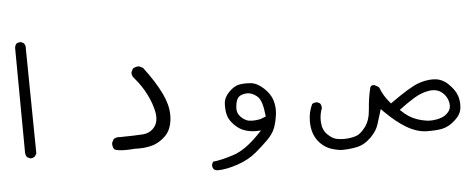

<svg xmlns="http://www.w3.org/2000/svg" viewBox="-49 -547 2377 974"><g transform="rotate(-5 1139.0 -59.5)"><path d="M84 165Q96.7 165 106 156.2L113.8 142.6L106.9 -405.3L100.1 -419.4L85.9 -426.3Q83.5 -426.8 79.8 -426.8Q76.2 -426.8 71 -425.3Q65.9 -423.8 60.5 -419.9Q54.2 -411.1 53.2 -400.4L57.1 131.8Q57.1 146.5 65.4 157.7L80.1 164.6Q82 165 84 165Z M616.2 162.6Q624 163.1 629.4 163.1Q634.8 163.1 641.1 162.8Q647.5 162.6 657.7 162.1Q694.3 158.7 717.8 148.9Q744.1 138.2 768.6 115.2Q802.2 84 807.1 24.9Q807.6 17.1 807.6 7.3Q807.6 -43 780.3 -100.6Q748.5 -167.5 690.4 -242.7L671.9 -251.5Q668.9 -252 666.7 -252Q664.6 -252 661.4 -251.7Q658.2 -251.5 654.3 -250Q646 -248 639.2 -243.2L630.4 -225.6Q630.4 -223.6 630.4 -221.2Q630.4 -218.8 630.6 -215.3Q630.9 -211.9 632.8 -207.5Q635.7 -199.7 643.1 -192.4Q678.7 -150.9 701.9 -104.5Q725.1 -58.1 733.9 -13.7Q736.3 0 736.3 12.2Q736.3 47.4 713.4 70.3Q692.9 90.8 662.1 93.3Q626 96.2 542 97.2L536.1 96.7Q520.5 96.7 510.3 105.5L501.5 123Q501 126 501 130.6Q501 135.3 502.9 142.6Q504.9 149.9 509.8 156.7Q525.9 165 566.4 165Q587.9 165 616.2 162.6Z M1343.3 28.8Q1343.3 4.9 1336.4 -19Q1326.7 -53.2 1293.5 -84Q1260.3 -114.7 1227.1 -117.7Q1215.3 -118.7 1204.1 -118.7Q1184.1 -118.7 1168 -115.2Q1143.1 -110.4 1116.5 -83.5Q1089.8 -56.6 1088.4 -24.9Q1087.9 -19 1087.9 -10.7Q1087.9 12.7 1093.8 34.2Q1100.1 59.1 1126.2 85.2Q1152.3 111.3 1182.6 119.6Q1208 127 1235.8 127Q1242.2 127 1259.3 126Q1242.7 143.6 1233.4 152.8Q1168.9 217.3 1112.3 236.8Q1049.8 257.8 1003.4 262.7L997.1 275.9Q996.6 277.8 996.6 280.3Q996.6 292 1003.4 300.8Q1011.2 307.1 1022 308.1Q1067.4 308.1 1125.2 288.3Q1183.1 268.6 1221.7 235.8Q1261.2 202.6 1288.1 175.3Q1314.9 147.9 1326.2 118.7Q1336.9 88.9 1341.8 52.2Q1343.3 40.5 1343.3 28.8ZM1260.3 68.8Q1237.3 72.8 1220.2 72.8Q1202.1 72.8 1190.4 67.4Q1169.4 58.1 1155.8 40Q1144.5 25.9 1144.5 3.9Q1144.5 -2.9 1145.5 -9.8Q1149.4 -41 1161.4 -53Q1173.3 -64.9 1199.7 -67.4Q1202.6 -67.9 1205.6 -67.9Q1229.5 -67.9 1254.4 -48.3Q1269.5 -36.6 1278.3 -7.8Q1285.6 17.1 1289.6 57.6Z M1510.3 102.5Q1510.3 173.3 1552.2 215.3Q1574.7 237.8 1601.3 247.6Q1627.9 257.3 1657.2 260.3Q1699.7 260.3 1736.3 252.4Q1775.4 244.6 1810.5 209.5Q1840.3 179.2 1850.1 147.9Q1860.8 113.8 1874 70.8Q1884.3 81.1 1889.2 86.4Q1943.8 140.6 1992.7 169.9Q2045.4 201.7 2095.7 203.1Q2104 203.1 2111.8 203.1Q2152.3 203.1 2179.2 196.8Q2210.9 189.5 2242.2 161.1Q2272.9 133.8 2276.9 100.6Q2277.8 91.3 2277.8 82.5Q2277.8 58.6 2270.5 37.6Q2260.7 8.3 2229.5 -22.5Q2198.2 -53.2 2159.2 -55.7Q2153.8 -56.2 2148.4 -56.2Q2113.8 -56.2 2076.7 -43Q2033.2 -28.3 1928.2 46.9Q1906.7 22 1895.3 2.4Q1883.8 -17.1 1875.5 -39.1Q1856.9 -53.7 1845.7 -53.7Q1835.9 -53.7 1830.6 -42.5Q1817.9 9.8 1814 65.4Q1810.1 122.6 1785.2 155.5Q1760.3 188.5 1736.8 196.3Q1708 205.6 1674.8 205.6Q1656.2 205.6 1638.7 202.1Q1615.2 197.3 1591.8 173.8Q1567.9 150.4 1565.9 111.3Q1565.4 106.4 1565.4 101.6Q1565.4 69.3 1576.7 40Q1576.7 39.1 1576.7 38.1Q1576.7 24.4 1569.3 15.1L1555.7 8.3Q1554.2 8.3 1553.2 8.3Q1539.6 8.3 1529.8 14.6Q1510.3 54.2 1510.3 102.5ZM2093.3 148.4Q2075.2 145.5 2053.2 138.2Q2009.3 123 1973.6 86.9L1969.7 83.5Q2009.3 53.2 2047.4 29.8Q2085.4 6.3 2124.5 0Q2133.8 -1.5 2143.1 -1.5Q2170.4 -1.5 2190.4 14.2Q2215.8 34.7 2222.7 64.9Q2224.6 74.2 2224.6 82Q2224.6 101.6 2212.9 115.7Q2196.8 134.8 2176.3 141.1Q2166 145 2153.8 147.5Q2141.6 149.9 2132.3 150.4Q2123 150.9 2119.1 150.9Q2115.2 150.9 2108.9 150.6Q2102.5 150.4 2093.3 148.4Z"/></g></svg>

Font: Bakudai
Style: Light
Weight: 300
Version: Version 1.48